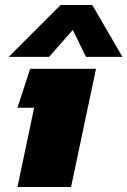

<svg xmlns="http://www.w3.org/2000/svg" viewBox="-20 -750 511 770"><path d="M15 -522 223 -730H350L471 -522H325L272 -630L177 -522ZM50 0 117 -318H50L101 -474H365L265 0Z"/></svg>

Font: Kanit ExtraBold
Style: Italic
Weight: 800
Italic angle: -12°
Designer: Katatrad Team
Foundry: CadsonDemak
Version: Version 2.000; ttfautohint (v1.8.3)